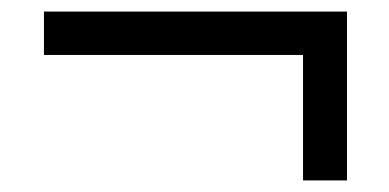

<svg xmlns="http://www.w3.org/2000/svg" viewBox="-20 -426 672 332"><path d="M580 -114H504V-331H56V-406H580Z"/></svg>

Font: STIX Two Text Medium
Style: Italic
Weight: 500
Italic angle: -12°
Designer: Ross Mills, John Hudson & Paul Hanslow, Tiro Typeworks Ltd; with prior portions MicroPress Inc. and Coen Hoffman, Elsevi
Foundry: Tiro Typeworks Ltd
Version: Version 2.13 b171